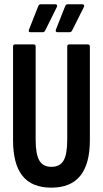

<svg xmlns="http://www.w3.org/2000/svg" viewBox="-20 -860 475 886"><path d="M217.1 6Q127.2 6 83.7 -48.5Q40.2 -103 40.2 -213V-644.7Q40.2 -655 49.2 -655H136Q144.5 -655 144.5 -644.7V-215.6Q144.5 -147.8 161.7 -119Q178.9 -90.1 217.1 -90.1Q256 -90.1 273.1 -118.7Q290.3 -147.2 290.3 -215.6V-644.7Q290.3 -655 298.9 -655H385.7Q394.7 -655 394.7 -644.7V-213Q394.7 -103 350.2 -48.5Q305.8 6 217.1 6ZM245.7 -711.3Q233.6 -711.3 238.2 -724L280.5 -831Q283.9 -840.2 291.6 -840.2H360.5Q365.3 -840.2 367.6 -836.6Q369.8 -833 366.7 -826.8L313.2 -720.1Q309.4 -711.3 300.5 -711.3ZM120.9 -711.3Q108.8 -711.3 114 -724L156.3 -831Q159.7 -840.2 167.4 -840.2H236.3Q240.5 -840.2 242.8 -836.6Q245 -833 241.9 -826.8L189 -720.1Q185.2 -711.3 176.3 -711.3Z"/></svg>

Font: Sofia Sans Extra Condensed
Style: Regular
Weight: 400
Designer: Botio Nikoltchev, Ani Petrova
Foundry: lettersoup
Version: Version 4.101